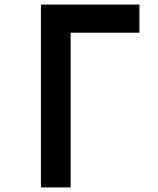

<svg xmlns="http://www.w3.org/2000/svg" viewBox="-20 -820 690 840"><path d="M159 -800H590V-677H289V0H159Z"/></svg>

Font: Martian Mono SemiCondensed Medium
Style: Regular
Weight: 500
Width: 4
Designer: Roman Shamin
Foundry: Evil Martians
Version: Version 1.000